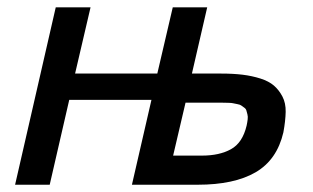

<svg xmlns="http://www.w3.org/2000/svg" viewBox="-20 -508 862 528"><path d="M21.5 0 133.3 -487.8H229L186.5 -305.7H412.6L455.1 -487.8H549.8L507.8 -305.7H587.9Q621.6 -305.7 647.5 -302.5Q673.3 -299.3 696.3 -292Q719.2 -284.7 733.2 -272.7Q747.1 -260.7 756.6 -242.7Q766.1 -224.6 765.6 -200.2Q765.1 -175.8 759.3 -144Q741.7 -68.4 682.9 -34.2Q624 0 523.9 0H342.8L396.5 -233.4H170.4L116.7 0ZM456.1 -80.1H535.6Q583.5 -80.1 615.2 -97.7Q647 -115.2 658.2 -162.6Q660.2 -171.9 661.1 -179.7Q662.1 -187.5 660.4 -193.6Q658.7 -199.7 657.5 -204.3Q656.2 -209 651.1 -212.4Q646 -215.8 643.3 -218Q640.6 -220.2 632.6 -221.7Q624.5 -223.1 620.8 -224.1Q617.2 -225.1 606.7 -225.3Q596.2 -225.6 592 -225.6Q587.9 -225.6 575.7 -225.6H490.2Z"/></svg>

Font: HK Grotesk Medium Italic
Style: Regular
Weight: 500
Italic angle: -13°
Designer: Alfredo Marco Pradil and Stefan Peev
Foundry: Hanken Design Co.
Version: Version 1.000;PS 001.000;hotconv 1.0.88;makeotf.lib2.5.64775